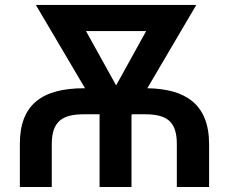

<svg xmlns="http://www.w3.org/2000/svg" viewBox="-20 -747 914 767"><path d="M186.8 0V-171.5C186.8 -266.3 233.7 -290.5 316.4 -290.5H377.8V0H505.3V-287.3L507.1 -290.5H557.9C646.7 -290.5 686.4 -262.1 686.4 -171.5V0H815.3V-171.5C815 -333.8 717.7 -392 568.5 -394.5L764.2 -727.3H123.2L319.6 -394.5H316.4C147.7 -394.5 58.9 -328.8 59.3 -171.5V0ZM323.5 -622.9H563.9L443.9 -405.9Z"/></svg>

Font: Magic Ui Pro Semi Bold
Style: Regular
Weight: 600
Designer: Stefan Endress, Andreas Faust
Version: Version 1.000;FEAKit 1.0